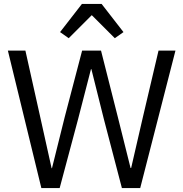

<svg xmlns="http://www.w3.org/2000/svg" viewBox="-20 -955 931 975"><path d="M283 0H190L20 -698H109L184 -362L242 -101H244L309 -362L397 -698H493L578 -362L643 -102H646L706 -362L785 -698H871L692 0H599L508 -348L444 -604H442L376 -348ZM396 -935H496L607 -792L563 -761L446 -878L329 -761L285 -792Z"/></svg>

Font: IBM Plex Sans
Style: Regular
Weight: 400
Designer: Mike Abbink, Paul van der Laan, Pieter van Rosmalen
Foundry: Bold Monday
Version: Version 3.201